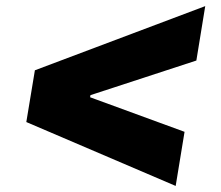

<svg xmlns="http://www.w3.org/2000/svg" viewBox="-20 -613 731 634"><path d="M66.9 -210 95.2 -380.9 657.7 -592.8 628.4 -413.1 272.9 -296.9 279.8 -305.7 276.4 -285.2 272 -293.9 589.4 -177.7 560.1 1Z"/></svg>

Font: Inter 17pt Black
Style: Italic
Weight: 900
Italic angle: -9.3988°
Version: Version 4.001;git-66647c0bb